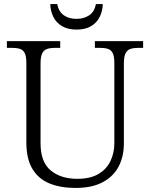

<svg xmlns="http://www.w3.org/2000/svg" viewBox="-20 -917 741 947"><path d="M353 10Q278 10 223.5 -12.5Q169 -35 139.5 -84.5Q110 -134 110 -215V-605Q110 -639 102 -655Q94 -671 78 -676Q62 -681 39 -681H14V-714H277V-681H251Q228 -681 212 -675.5Q196 -670 188 -653.5Q180 -637 180 -603V-210Q180 -118 230 -76.5Q280 -35 361 -35Q425 -35 465 -58.5Q505 -82 524.5 -122Q544 -162 544 -211V-605Q544 -639 536 -655Q528 -671 512 -676Q496 -681 473 -681H448V-714H686V-681H662Q639 -681 623 -675.5Q607 -670 599 -653.5Q591 -637 591 -603V-210Q591 -144 564.5 -94.5Q538 -45 485 -17.5Q432 10 353 10ZM357 -771Q316 -771 287 -787.5Q258 -804 243.5 -833Q229 -862 228 -897H262Q270 -859 295 -841.5Q320 -824 357 -824Q394 -824 420 -841.5Q446 -859 453 -897H487Q486 -862 471.5 -833Q457 -804 428.5 -787.5Q400 -771 357 -771Z"/></svg>

Font: Noto Rashi Hebrew Light
Style: Regular
Weight: 300
Version: Version 1.006